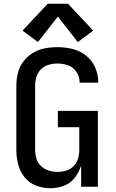

<svg xmlns="http://www.w3.org/2000/svg" viewBox="-20 -994 616 1022"><path d="M248 8Q285 8 320 -5Q355 -18 378 -48Q401 -78 412 -113V0H501V-404H288V-317H402V-197Q402 -173 395.5 -150.5Q389 -128 372.5 -110.5Q356 -93 333.5 -86Q311 -79 287 -79Q263 -79 240 -86Q217 -93 199 -109.5Q181 -126 174 -149.5Q167 -173 167 -197V-539Q167 -562 174 -585Q181 -608 198 -625Q215 -642 238.5 -649Q262 -656 285 -656Q315 -656 343 -646Q371 -636 387.5 -610Q404 -584 404 -555Q404 -555 404 -554H503V-557Q503 -597 486.5 -635Q470 -673 437.5 -698.5Q405 -724 365.5 -733.5Q326 -743 285 -743Q251 -743 217.5 -736.5Q184 -730 154.5 -712Q125 -694 104.5 -666.5Q84 -639 75.5 -606Q67 -573 67 -539V-197Q67 -158 76.5 -120Q86 -82 110.5 -51Q135 -20 172 -6Q209 8 248 8ZM182 -770 288 -906 394 -770 476 -831 342 -974H234L100 -831Z"/></svg>

Font: Iosevka Sparkle Medium
Style: Regular
Weight: 500
Designer: Belleve Invis
Foundry: Belleve Invis
Version: Version 4.5.0; ttfautohint (v1.8.3)